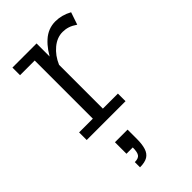

<svg xmlns="http://www.w3.org/2000/svg" viewBox="-199 -459 731 731"><g transform="rotate(-45 166.5 -93.5)"><path d="M23 0V-41H97V-354H18V-395H148V-301L138 -305Q159 -350 189 -377Q219 -404 258 -404Q292 -404 325 -386L308 -336Q292 -347 278 -351.5Q264 -356 249 -356Q219 -356 192.5 -334Q166 -312 151 -277V-41H232V0ZM93 217V189Q113 189 120 179Q127 169 127 144H93V82H161V134Q161 161 155 180Q149 199 134.5 208Q120 217 93 217Z"/></g></svg>

Font: Rokkitt SemiBold Light
Style: Regular
Weight: 300
Version: Version 3.103